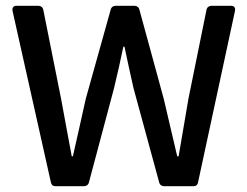

<svg xmlns="http://www.w3.org/2000/svg" viewBox="-20 -645 857 665"><path d="M23.4 -607.4 156.2 -13.7C158.2 -3.9 164.1 0 172.9 0H270.5C279.3 0 286.1 -4.9 288.1 -13.7L375 -339.8C386.7 -388.7 397.5 -435.5 407.2 -483.4H411.1C420.9 -435.5 431.6 -388.7 442.4 -339.8L531.2 -13.7C533.2 -4.9 540 0 548.8 0H649.4C658.2 0 664.1 -3.9 666 -13.7L793.9 -607.4C795.9 -618.2 791 -625 780.3 -625H712.9C704.1 -625 697.3 -620.1 695.3 -611.3L632.8 -303.7C621.1 -237.3 610.4 -169.9 598.6 -103.5H593.8L546.9 -303.7L462.9 -611.3C460.9 -620.1 454.1 -625 445.3 -625H380.9C372.1 -625 365.2 -620.1 363.3 -611.3L277.3 -303.7C262.7 -236.3 247.1 -169.9 232.4 -103.5H228.5C215.8 -169.9 204.1 -236.3 191.4 -303.7L129.9 -611.3C127.9 -620.1 121.1 -625 112.3 -625H37.1C26.4 -625 21.5 -618.2 23.4 -607.4Z"/></svg>

Font: Ed Sans Neue Medium
Style: Regular
Weight: 500
Designer: Stephen Hutchings
Version: Version 1.004;PS 001.004;hotconv 1.0.88;makeotf.lib2.5.64775